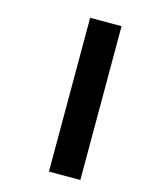

<svg xmlns="http://www.w3.org/2000/svg" viewBox="-98 -686 583 750"><g transform="rotate(15 193.0 -311.0)"><path d="M173 0H300V-622H173Z"/></g></svg>

Font: Noto Sans Gurmukhi SemiCondensed
Style: Bold
Weight: 700
Width: 4
Designer: Jelle Bosma - Monotype Design Team
Foundry: Monotype Imaging Inc.
Version: Version 2.004